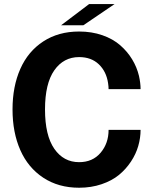

<svg xmlns="http://www.w3.org/2000/svg" viewBox="-20 -902 745 935"><path d="M277.3 -778.8 414.1 -882.3H538.1L385.7 -778.8ZM664.6 -269.5Q664.6 -230.5 653.3 -191.2Q642.1 -151.9 617.7 -115Q593.3 -78.1 559.1 -50Q524.9 -22 474.6 -4.9Q424.3 12.2 365.2 12.2Q264.6 12.2 190.7 -36.6Q116.7 -85.4 78.9 -171.1Q41 -256.8 41 -369.1Q41 -481 78.9 -566.4Q116.7 -651.9 190.7 -700.2Q264.6 -748.5 365.2 -748.5Q426.8 -748.5 478.5 -730.5Q530.3 -712.4 565.4 -681.6Q600.6 -650.9 623.5 -613Q646.5 -575.2 656.7 -532.7Q664.6 -497.6 664.6 -467.8H508.8Q508.8 -481.4 506.3 -497.1Q498 -553.7 461.2 -588.9Q424.3 -624 365.2 -624Q289.6 -624 244.4 -559.6Q199.2 -495.1 199.2 -369.1Q199.2 -242.7 244.4 -177.5Q289.6 -112.3 365.2 -112.3Q431.2 -112.3 470 -158.2Q508.8 -204.1 508.8 -269.5Z"/></svg>

Font: Epilogue
Style: Bold
Weight: 700
Designer: Tyler Finck
Foundry: Etcetera Type Co
Version: Version 2.112